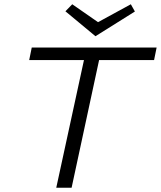

<svg xmlns="http://www.w3.org/2000/svg" viewBox="-20 -881 755 901"><path d="M613 -827 428 -711 287 -828 319 -861 440 -777 594 -861ZM715 -658 703 -599H445L316 0H244L374 -599H117L129 -658Z"/></svg>

Font: EauTest
Style: Italic
Weight: 400
Italic angle: -12°
Designer: Christian Thalmann (Catharsis Fonts)
Version: Version 0.001;PS 000.001;hotconv 1.0.88;makeotf.lib2.5.64775